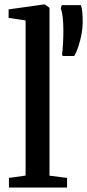

<svg xmlns="http://www.w3.org/2000/svg" viewBox="-20 -839 390 859"><path d="M94.5 -53.5V-747.5L18.5 -759V-797L175 -819H181L201.5 -804V-53L280 -43V0H20V-43ZM312 -588.5H260.5L257.5 -595.5Q260.5 -616 262 -643.8Q263.5 -671.5 263.5 -703.5Q263.5 -737.5 260.5 -762.2Q257.5 -787 252 -801L256 -816H342Q346.5 -803 348.2 -785Q350 -767 350 -737.5Q350 -716 345 -687.8Q340 -659.5 331.2 -632.8Q322.5 -606 312 -588.5Z"/></svg>

Font: Merriweather 48pt Medium
Style: Regular
Weight: 500
Version: Version 2.100